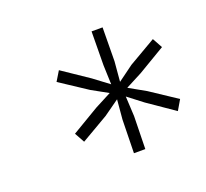

<svg xmlns="http://www.w3.org/2000/svg" viewBox="-73 -786 561 524"><g transform="rotate(-20 207.0 -524.0)"><path d="M234 -348H267L269 -443L266 -501L309 -468L386 -415L403 -444L326 -495L278 -522L326 -547L405 -594L389 -623L310 -577L265 -544L270 -602L271 -700H239L238 -602L240 -546L196 -579L119 -631L102 -603L181 -551L228 -525L180 -500L101 -453L117 -424L196 -470L241 -502L236 -445Z"/></g></svg>

Font: Fixel Text 20240404 ExtraLight
Style: Italic
Weight: 200
Width: 4
Italic angle: -10°
Designer: AlfaBravo + MacPaw
Foundry: Kyrylo Tkachov, Marchela Mozhyna, Serhii Makarenko, Maria Weinstein, Zakhar Kryvoshyya
Version: Version 1.211;Glyphs 3.2 (3225)